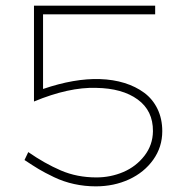

<svg xmlns="http://www.w3.org/2000/svg" viewBox="-20 -640 642 673"><path d="M330.1 -362.8Q377 -361.3 416.3 -349.1Q455.6 -336.9 485.4 -314.9Q515.1 -293 532 -258.3Q548.8 -223.6 548.8 -180.2Q548.8 -124.5 517.1 -80.1Q485.4 -35.6 432.4 -11.2Q379.4 13.2 315.9 13.2Q276.9 13.2 240 5.1Q203.1 -2.9 169.4 -19Q135.7 -35.2 115.5 -47.4Q95.2 -59.6 65.9 -79.1L79.1 -106.9Q136.7 -66.9 193.4 -42.5Q250 -18.1 317.9 -18.1Q367.7 -18.1 412.4 -37.1Q457 -56.2 486.3 -94Q515.6 -131.8 516.1 -180.2Q516.6 -252 462.6 -291.3Q408.7 -330.6 316.9 -332Q221.7 -335 99.1 -284.2V-620.1H523.9V-589.8H130.9V-328.1Q241.2 -365.7 330.1 -362.8Z"/></svg>

Font: BioRhyme ExtraLight
Style: Regular
Weight: 275
Designer: Aoife Mooney
Foundry: Aoife Mooney Type
Version: Version 1.500;PS 001.500;hotconv 1.0.88;makeotf.lib2.5.64775